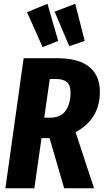

<svg xmlns="http://www.w3.org/2000/svg" viewBox="-20 -1003 552 1023"><path d="M290 -785.2 207 -752 124 -938 232.9 -982.9ZM431.2 -785.2 349.1 -756.8 271 -940.9 380.9 -982.9ZM512.2 -514.2Q512.2 -368.7 382.8 -298.8L481 0H321.8L244.1 -267.1H201.2L163.1 0H8.8L106 -692.9H284.2Q399.4 -692.9 455.8 -646.5Q512.2 -600.1 512.2 -514.2ZM245.1 -582 215.8 -376H248Q277.8 -376 299.8 -387.5Q321.8 -398.9 333.5 -418.7Q345.2 -438.5 350.6 -460.7Q356 -482.9 356 -508.8Q356 -547.9 337.2 -564.9Q318.4 -582 278.8 -582Z"/></svg>

Font: Fira Sans Compressed
Style: Bold Italic
Weight: 700
Width: 3
Italic angle: -8°
Designer: Carrois Corporate & Edenspiekermann AG
Foundry: Carrois Corporate GbR & Edenspiekermann AG
Version: Version 4.203;PS 004.203;hotconv 1.0.88;makeotf.lib2.5.64775